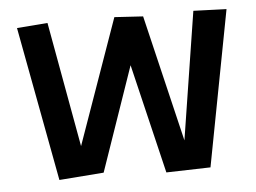

<svg xmlns="http://www.w3.org/2000/svg" viewBox="-43 -552 837 627"><g transform="rotate(-5 375.5 -239.0)"><path d="M545.9 -78.1 611.8 -497.1 720.2 -493.2 623 17.1 478 21 392.1 -337.9 273.9 3.9 127.9 15.1 33.2 -491.2 133.8 -499 208 -88.9 353 -499 446.8 -493.2Z"/></g></svg>

Font: Preahvihear
Style: Regular
Weight: 400
Designer: Danh Hong
Version: Version 8.002; ttfautohint (v1.8.3)